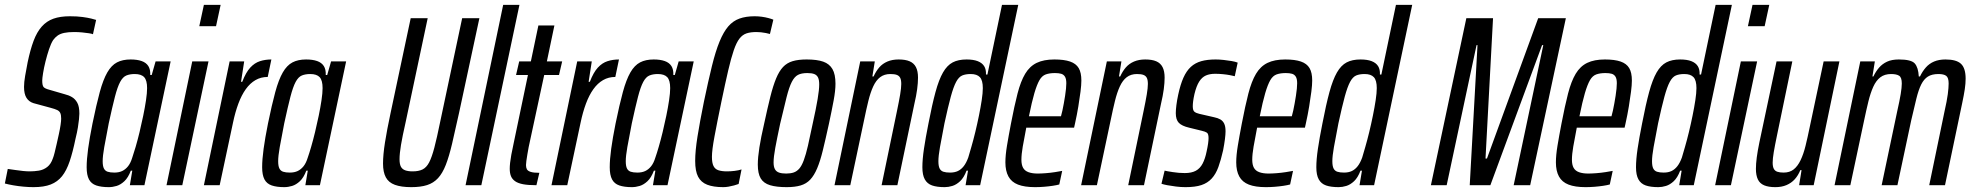

<svg xmlns="http://www.w3.org/2000/svg" viewBox="-39 -763 8120 791"><path d="M99 8Q80 8 58 6Q36 4 16 0.5Q-4 -3 -19 -7L-7 -67Q9 -65 25 -62.5Q41 -60 56.5 -58.5Q72 -57 84 -57Q102 -57 121 -60Q140 -63 155.5 -75Q171 -87 179 -111Q182 -118 186 -134Q190 -150 194.5 -170Q199 -190 203.5 -210.5Q208 -231 210.5 -248Q213 -265 213 -274Q213 -289 209.5 -297Q206 -305 197 -309.5Q188 -314 169 -319L99 -338Q80 -344 70 -360Q60 -376 60 -405Q60 -424 64.5 -450Q69 -476 75 -507Q86 -559 99.5 -595Q113 -631 133 -653.5Q153 -676 181 -686Q209 -696 249 -696Q279 -696 301 -693Q323 -690 337 -686.5Q351 -683 357 -681L344 -622Q340 -624 327.5 -626Q315 -628 299 -629.5Q283 -631 266 -631Q242 -631 225.5 -627.5Q209 -624 198.5 -616.5Q188 -609 180 -598Q171 -584 163 -560Q155 -536 148.5 -510Q142 -484 138.5 -462Q135 -440 135 -431Q135 -411 140.5 -404.5Q146 -398 165 -393L227 -375Q244 -371 257.5 -363Q271 -355 279.5 -339.5Q288 -324 288 -295Q288 -286 286.5 -272Q285 -258 282 -238.5Q279 -219 272 -191Q261 -137 248 -98.5Q235 -60 216.5 -37Q198 -14 170 -3Q142 8 99 8Z M409 8Q378 8 357.5 1Q337 -6 327.5 -24Q318 -42 318 -74Q318 -106 324 -150Q330 -194 342 -254Q358 -332 372 -383.5Q386 -435 403 -464.5Q420 -494 443 -506Q466 -518 499 -518Q526 -518 544.5 -511.5Q563 -505 572 -491Q581 -477 580 -454H586L602 -510H664L556 0H496L506 -60H500Q489 -31 473.5 -16.5Q458 -2 441.5 3Q425 8 409 8ZM432 -52Q451 -52 464.5 -58.5Q478 -65 488.5 -78Q499 -91 506 -114Q512 -131 520 -158.5Q528 -186 536 -219Q544 -252 551 -286Q558 -320 562.5 -350Q567 -380 567 -400Q567 -432 555 -445Q543 -458 516 -458Q496 -458 481.5 -452Q467 -446 456 -425.5Q445 -405 434.5 -364.5Q424 -324 409 -255Q397 -194 390.5 -157Q384 -120 384 -99Q384 -79 389 -69Q394 -59 404.5 -55.5Q415 -52 432 -52Z M782 -655 801 -743H870L851 -655ZM647 0 753 -510H820L712 0Z M801 0 907 -510H967L954 -426H959Q974 -465 992 -484.5Q1010 -504 1032 -511Q1054 -518 1079 -518L1064 -446Q1036 -446 1013.5 -433Q991 -420 973.5 -395.5Q956 -371 943 -336Q930 -301 921 -258L866 0Z M1132 8Q1101 8 1080.5 1Q1060 -6 1050.5 -24Q1041 -42 1041 -74Q1041 -106 1047 -150Q1053 -194 1065 -254Q1081 -332 1095 -383.5Q1109 -435 1126 -464.5Q1143 -494 1166 -506Q1189 -518 1222 -518Q1249 -518 1267.5 -511.5Q1286 -505 1295 -491Q1304 -477 1303 -454H1309L1325 -510H1387L1279 0H1219L1229 -60H1223Q1212 -31 1196.5 -16.5Q1181 -2 1164.5 3Q1148 8 1132 8ZM1155 -52Q1174 -52 1187.5 -58.5Q1201 -65 1211.5 -78Q1222 -91 1229 -114Q1235 -131 1243 -158.5Q1251 -186 1259 -219Q1267 -252 1274 -286Q1281 -320 1285.5 -350Q1290 -380 1290 -400Q1290 -432 1278 -445Q1266 -458 1239 -458Q1219 -458 1204.5 -452Q1190 -446 1179 -425.5Q1168 -405 1157.5 -364.5Q1147 -324 1132 -255Q1120 -194 1113.5 -157Q1107 -120 1107 -99Q1107 -79 1112 -69Q1117 -59 1127.5 -55.5Q1138 -52 1155 -52Z M1655 8Q1614 8 1588 -1.5Q1562 -11 1550.5 -32.5Q1539 -54 1539 -89Q1539 -125 1547 -176Q1555 -227 1570 -297L1653 -688H1723L1632 -259Q1619 -202 1613 -166Q1607 -130 1607 -107Q1607 -87 1612.5 -76.5Q1618 -66 1630 -61.5Q1642 -57 1661 -57Q1686 -57 1702 -65Q1718 -73 1729 -94Q1740 -115 1750.5 -155Q1761 -195 1774 -259L1865 -688H1936L1852 -297Q1836 -224 1823.5 -171Q1811 -118 1797.5 -83.5Q1784 -49 1765.5 -29Q1747 -9 1720.5 -0.5Q1694 8 1655 8Z M1879 0 2034 -743H2101L1944 0Z M2171 0Q2137 0 2116 -4Q2095 -8 2083 -16.5Q2071 -25 2066 -37.5Q2061 -50 2061 -68Q2061 -78 2062.5 -92Q2064 -106 2067.5 -125.5Q2071 -145 2077 -172L2136 -454H2087L2100 -510H2148L2179 -658H2245L2214 -510H2277L2264 -454H2203L2139 -157Q2136 -141 2133.5 -126Q2131 -111 2129.5 -100Q2128 -89 2128 -83Q2128 -73 2131.5 -66Q2135 -59 2147 -55Q2159 -51 2183 -51Z M2233 0 2339 -510H2399L2386 -426H2391Q2406 -465 2424 -484.5Q2442 -504 2464 -511Q2486 -518 2511 -518L2496 -446Q2468 -446 2445.5 -433Q2423 -420 2405.5 -395.5Q2388 -371 2375 -336Q2362 -301 2353 -258L2298 0Z M2564 8Q2533 8 2512.5 1Q2492 -6 2482.5 -24Q2473 -42 2473 -74Q2473 -106 2479 -150Q2485 -194 2497 -254Q2513 -332 2527 -383.5Q2541 -435 2558 -464.5Q2575 -494 2598 -506Q2621 -518 2654 -518Q2681 -518 2699.5 -511.5Q2718 -505 2727 -491Q2736 -477 2735 -454H2741L2757 -510H2819L2711 0H2651L2661 -60H2655Q2644 -31 2628.5 -16.5Q2613 -2 2596.5 3Q2580 8 2564 8ZM2587 -52Q2606 -52 2619.5 -58.5Q2633 -65 2643.5 -78Q2654 -91 2661 -114Q2667 -131 2675 -158.5Q2683 -186 2691 -219Q2699 -252 2706 -286Q2713 -320 2717.5 -350Q2722 -380 2722 -400Q2722 -432 2710 -445Q2698 -458 2671 -458Q2651 -458 2636.5 -452Q2622 -446 2611 -425.5Q2600 -405 2589.5 -364.5Q2579 -324 2564 -255Q2552 -194 2545.5 -157Q2539 -120 2539 -99Q2539 -79 2544 -69Q2549 -59 2559.5 -55.5Q2570 -52 2587 -52Z M2941 8Q2900 8 2874.5 -2Q2849 -12 2837 -35Q2825 -58 2825 -100Q2825 -141 2834.5 -200.5Q2844 -260 2861 -344Q2879 -430 2894 -491Q2909 -552 2925.5 -592Q2942 -632 2961.5 -654.5Q2981 -677 3007.5 -686.5Q3034 -696 3070 -696Q3085 -696 3099.5 -694Q3114 -692 3127 -688.5Q3140 -685 3147 -682L3133 -623Q3126 -625 3116 -627Q3106 -629 3096 -630Q3086 -631 3077 -631Q3053 -631 3036.5 -625.5Q3020 -620 3007.5 -604Q2995 -588 2984 -556Q2973 -524 2961 -472.5Q2949 -421 2933 -344Q2915 -257 2904.5 -200.5Q2894 -144 2894 -117Q2894 -92 2900.5 -79Q2907 -66 2921 -61.5Q2935 -57 2956 -57Q2971 -57 2987.5 -59Q3004 -61 3016 -65L3004 -5Q2996 -2 2985 1Q2974 4 2962.5 6Q2951 8 2941 8Z M3202 8Q3160 8 3133.5 0Q3107 -8 3095 -28Q3083 -48 3083 -85Q3083 -114 3089.5 -155.5Q3096 -197 3109 -253Q3123 -318 3134.5 -364Q3146 -410 3158.5 -440Q3171 -470 3187 -487Q3203 -504 3226.5 -511Q3250 -518 3284 -518Q3327 -518 3352.5 -509Q3378 -500 3390.5 -478.5Q3403 -457 3403 -418Q3403 -390 3395.5 -349.5Q3388 -309 3376 -253Q3362 -189 3351 -144Q3340 -99 3327.5 -69.5Q3315 -40 3299 -23Q3283 -6 3259.5 1Q3236 8 3202 8ZM3200 -48Q3218 -48 3231 -52.5Q3244 -57 3254 -68.5Q3264 -80 3272.5 -103Q3281 -126 3289.5 -162.5Q3298 -199 3309 -253Q3323 -316 3329.5 -355Q3336 -394 3336 -415Q3336 -434 3331 -444Q3326 -454 3315.5 -458Q3305 -462 3287 -462Q3263 -462 3248.5 -454.5Q3234 -447 3223 -425.5Q3212 -404 3201.5 -362.5Q3191 -321 3175 -253Q3162 -192 3155 -154Q3148 -116 3148 -94Q3148 -76 3153.5 -66Q3159 -56 3170.5 -52Q3182 -48 3200 -48Z M3399 0 3505 -510H3565L3555 -448H3560Q3570 -470 3583.5 -485.5Q3597 -501 3617 -509.5Q3637 -518 3663 -518Q3691 -518 3708.5 -510.5Q3726 -503 3734.5 -486.5Q3743 -470 3743 -443Q3743 -422 3739.5 -395.5Q3736 -369 3728 -335L3658 0H3593L3656 -304Q3665 -347 3669.5 -374Q3674 -401 3674 -417Q3674 -434 3669.5 -442.5Q3665 -451 3655.5 -454.5Q3646 -458 3629 -458Q3604 -458 3587 -445Q3570 -432 3558.5 -407Q3547 -382 3538.5 -347.5Q3530 -313 3521 -269L3464 0Z M3853 8Q3821 8 3801 1Q3781 -6 3771 -24Q3761 -42 3761 -74Q3761 -106 3767.5 -150Q3774 -194 3786 -254Q3801 -332 3815 -383.5Q3829 -435 3846 -464.5Q3863 -494 3886 -506Q3909 -518 3943 -518Q3971 -518 3989 -511Q4007 -504 4015.5 -490.5Q4024 -477 4023 -456H4029L4089 -743H4156L3999 0H3939L3949 -60H3943Q3932 -31 3916.5 -16.5Q3901 -2 3884.5 3Q3868 8 3853 8ZM3875 -52Q3894 -52 3907.5 -58.5Q3921 -65 3931.5 -78.5Q3942 -92 3950 -114Q3955 -131 3963 -158.5Q3971 -186 3979 -219Q3987 -252 3994 -286.5Q4001 -321 4005.5 -350.5Q4010 -380 4010 -400Q4010 -432 3998 -445Q3986 -458 3960 -458Q3939 -458 3925 -452Q3911 -446 3900 -425.5Q3889 -405 3878 -364.5Q3867 -324 3852 -255Q3840 -194 3833.5 -157Q3827 -120 3827 -99Q3827 -79 3832 -69Q3837 -59 3847.5 -55.5Q3858 -52 3875 -52Z M4225 8Q4182 8 4155 -2.5Q4128 -13 4115.5 -36Q4103 -59 4103 -94Q4103 -123 4109.5 -162.5Q4116 -202 4126 -254Q4140 -327 4153 -377.5Q4166 -428 4184.5 -459Q4203 -490 4232 -504Q4261 -518 4305 -518Q4345 -518 4369.5 -509.5Q4394 -501 4405 -482.5Q4416 -464 4416 -431Q4416 -413 4412.5 -385.5Q4409 -358 4403.5 -324.5Q4398 -291 4390 -255L4386 -237H4189Q4180 -191 4174.5 -159Q4169 -127 4169 -105Q4169 -84 4176 -71.5Q4183 -59 4198.5 -53.5Q4214 -48 4236 -48Q4250 -48 4269.5 -49.5Q4289 -51 4308 -54Q4327 -57 4337 -59L4325 -3Q4314 0 4297.5 2.5Q4281 5 4262 6.5Q4243 8 4225 8ZM4200 -284H4332L4338 -308Q4344 -336 4349 -368.5Q4354 -401 4354 -420Q4354 -438 4348.5 -447Q4343 -456 4333 -459Q4323 -462 4307 -462Q4285 -462 4269.5 -456.5Q4254 -451 4243.5 -433Q4233 -415 4222.5 -379.5Q4212 -344 4200 -284Z M4415 0 4521 -510H4581L4571 -448H4576Q4586 -470 4599.5 -485.5Q4613 -501 4633 -509.5Q4653 -518 4679 -518Q4707 -518 4724.5 -510.5Q4742 -503 4750.5 -486.5Q4759 -470 4759 -443Q4759 -422 4755.5 -395.5Q4752 -369 4744 -335L4674 0H4609L4672 -304Q4681 -347 4685.5 -374Q4690 -401 4690 -417Q4690 -434 4685.5 -442.5Q4681 -451 4671.5 -454.5Q4662 -458 4645 -458Q4620 -458 4603 -445Q4586 -432 4574.5 -407Q4563 -382 4554.5 -347.5Q4546 -313 4537 -269L4480 0Z M4845 8Q4826 8 4806 5.5Q4786 3 4770 0Q4754 -3 4746 -6L4759 -60Q4762 -59 4771 -57.5Q4780 -56 4792.5 -54Q4805 -52 4817.5 -51Q4830 -50 4842 -50Q4870 -50 4887.5 -59.5Q4905 -69 4915.5 -89Q4926 -109 4932 -139Q4936 -157 4938 -171Q4940 -185 4940 -194Q4940 -212 4933 -216.5Q4926 -221 4913 -224L4860 -237Q4830 -244 4817.5 -257Q4805 -270 4805 -297Q4805 -310 4807.5 -330Q4810 -350 4815 -373Q4824 -415 4836.5 -443Q4849 -471 4867 -487.5Q4885 -504 4910 -511Q4935 -518 4969 -518Q4985 -518 5002.5 -516Q5020 -514 5035 -511.5Q5050 -509 5060 -505L5048 -449Q5041 -451 5027.5 -453.5Q5014 -456 4998 -457.5Q4982 -459 4967 -459Q4945 -459 4929 -452Q4913 -445 4901.5 -427Q4890 -409 4882 -376Q4878 -358 4876.5 -346Q4875 -334 4875 -325Q4875 -308 4882 -302.5Q4889 -297 4902 -294L4963 -280Q4978 -277 4988.5 -271Q4999 -265 5004.5 -253.5Q5010 -242 5010 -222Q5010 -210 5007.5 -190Q5005 -170 5000 -144Q4991 -104 4980.5 -75Q4970 -46 4953 -27.5Q4936 -9 4910.5 -0.5Q4885 8 4845 8Z M5176 8Q5133 8 5106 -2.5Q5079 -13 5066.5 -36Q5054 -59 5054 -94Q5054 -123 5060.5 -162.5Q5067 -202 5077 -254Q5091 -327 5104 -377.5Q5117 -428 5135.5 -459Q5154 -490 5183 -504Q5212 -518 5256 -518Q5296 -518 5320.5 -509.5Q5345 -501 5356 -482.5Q5367 -464 5367 -431Q5367 -413 5363.5 -385.5Q5360 -358 5354.5 -324.5Q5349 -291 5341 -255L5337 -237H5140Q5131 -191 5125.5 -159Q5120 -127 5120 -105Q5120 -84 5127 -71.5Q5134 -59 5149.5 -53.5Q5165 -48 5187 -48Q5201 -48 5220.5 -49.5Q5240 -51 5259 -54Q5278 -57 5288 -59L5276 -3Q5265 0 5248.5 2.5Q5232 5 5213 6.5Q5194 8 5176 8ZM5151 -284H5283L5289 -308Q5295 -336 5300 -368.5Q5305 -401 5305 -420Q5305 -438 5299.5 -447Q5294 -456 5284 -459Q5274 -462 5258 -462Q5236 -462 5220.5 -456.5Q5205 -451 5194.5 -433Q5184 -415 5173.5 -379.5Q5163 -344 5151 -284Z M5476 8Q5444 8 5424 1Q5404 -6 5394 -24Q5384 -42 5384 -74Q5384 -106 5390.5 -150Q5397 -194 5409 -254Q5424 -332 5438 -383.5Q5452 -435 5469 -464.5Q5486 -494 5509 -506Q5532 -518 5566 -518Q5594 -518 5612 -511Q5630 -504 5638.5 -490.5Q5647 -477 5646 -456H5652L5712 -743H5779L5622 0H5562L5572 -60H5566Q5555 -31 5539.5 -16.5Q5524 -2 5507.5 3Q5491 8 5476 8ZM5498 -52Q5517 -52 5530.5 -58.5Q5544 -65 5554.5 -78.5Q5565 -92 5573 -114Q5578 -131 5586 -158.5Q5594 -186 5602 -219Q5610 -252 5617 -286.5Q5624 -321 5628.5 -350.5Q5633 -380 5633 -400Q5633 -432 5621 -445Q5609 -458 5583 -458Q5562 -458 5548 -452Q5534 -446 5523 -425.5Q5512 -405 5501 -364.5Q5490 -324 5475 -255Q5463 -194 5456.5 -157Q5450 -120 5450 -99Q5450 -79 5455 -69Q5460 -59 5470.5 -55.5Q5481 -52 5498 -52Z M5856 0 6002 -688H6112L6081 -110H6087L6298 -688H6412L6265 0H6197L6319 -577H6314L6101 0H6016L6048 -577H6044L5921 0Z M6493 8Q6450 8 6423 -2.5Q6396 -13 6383.5 -36Q6371 -59 6371 -94Q6371 -123 6377.5 -162.5Q6384 -202 6394 -254Q6408 -327 6421 -377.5Q6434 -428 6452.5 -459Q6471 -490 6500 -504Q6529 -518 6573 -518Q6613 -518 6637.5 -509.5Q6662 -501 6673 -482.5Q6684 -464 6684 -431Q6684 -413 6680.5 -385.5Q6677 -358 6671.5 -324.5Q6666 -291 6658 -255L6654 -237H6457Q6448 -191 6442.5 -159Q6437 -127 6437 -105Q6437 -84 6444 -71.5Q6451 -59 6466.5 -53.5Q6482 -48 6504 -48Q6518 -48 6537.5 -49.5Q6557 -51 6576 -54Q6595 -57 6605 -59L6593 -3Q6582 0 6565.5 2.5Q6549 5 6530 6.5Q6511 8 6493 8ZM6468 -284H6600L6606 -308Q6612 -336 6617 -368.5Q6622 -401 6622 -420Q6622 -438 6616.5 -447Q6611 -456 6601 -459Q6591 -462 6575 -462Q6553 -462 6537.5 -456.5Q6522 -451 6511.5 -433Q6501 -415 6490.5 -379.5Q6480 -344 6468 -284Z M6793 8Q6761 8 6741 1Q6721 -6 6711 -24Q6701 -42 6701 -74Q6701 -106 6707.5 -150Q6714 -194 6726 -254Q6741 -332 6755 -383.5Q6769 -435 6786 -464.5Q6803 -494 6826 -506Q6849 -518 6883 -518Q6911 -518 6929 -511Q6947 -504 6955.5 -490.5Q6964 -477 6963 -456H6969L7029 -743H7096L6939 0H6879L6889 -60H6883Q6872 -31 6856.5 -16.5Q6841 -2 6824.5 3Q6808 8 6793 8ZM6815 -52Q6834 -52 6847.5 -58.5Q6861 -65 6871.5 -78.5Q6882 -92 6890 -114Q6895 -131 6903 -158.5Q6911 -186 6919 -219Q6927 -252 6934 -286.5Q6941 -321 6945.5 -350.5Q6950 -380 6950 -400Q6950 -432 6938 -445Q6926 -458 6900 -458Q6879 -458 6865 -452Q6851 -446 6840 -425.5Q6829 -405 6818 -364.5Q6807 -324 6792 -255Q6780 -194 6773.5 -157Q6767 -120 6767 -99Q6767 -79 6772 -69Q6777 -59 6787.5 -55.5Q6798 -52 6815 -52Z M7162 -655 7181 -743H7250L7231 -655ZM7027 0 7133 -510H7200L7092 0Z M7275 8Q7247 8 7229 0.5Q7211 -7 7203 -24Q7195 -41 7195 -67Q7195 -88 7198.5 -114.5Q7202 -141 7209 -175L7280 -510H7345L7282 -206Q7273 -163 7268.5 -136Q7264 -109 7264 -93Q7264 -77 7268.5 -68Q7273 -59 7283 -55.5Q7293 -52 7309 -52Q7334 -52 7350.5 -65Q7367 -78 7379 -103Q7391 -128 7399.5 -162.5Q7408 -197 7417 -241L7474 -510H7539L7433 0H7373L7383 -62H7378Q7369 -40 7355 -24.5Q7341 -9 7321 -0.5Q7301 8 7275 8Z M7519 0 7625 -510H7685L7675 -448H7679Q7689 -469 7702.5 -484.5Q7716 -500 7735.5 -509Q7755 -518 7784 -518Q7835 -518 7849.5 -501.5Q7864 -485 7866 -448H7871Q7881 -469 7895 -485Q7909 -501 7929 -509.5Q7949 -518 7976 -518Q8021 -518 8040 -500Q8059 -482 8059 -439Q8059 -419 8055.5 -395.5Q8052 -372 8045 -339L7974 0H7909L7972 -304Q7982 -348 7985.5 -375Q7989 -402 7989 -419Q7989 -443 7979 -450.5Q7969 -458 7947 -458Q7920 -458 7903.5 -447.5Q7887 -437 7876 -415Q7865 -393 7856 -356.5Q7847 -320 7835 -268L7778 0H7713L7777 -304Q7787 -348 7791.5 -375.5Q7796 -403 7796 -419Q7796 -444 7785 -451Q7774 -458 7752 -458Q7725 -458 7707.5 -444.5Q7690 -431 7678.5 -405.5Q7667 -380 7658.5 -345.5Q7650 -311 7641 -268L7584 0Z"/></svg>

Font: Saira UltraCondensed Medium
Style: Italic
Weight: 500
Width: 1
Italic angle: -12°
Designer: Hector Gatti with collaboration of the Omnibus-Type team
Foundry: Omnibus-Type
Version: Version 1.101